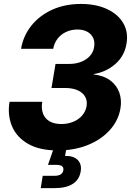

<svg xmlns="http://www.w3.org/2000/svg" viewBox="-20 -759 675 983"><path d="M275.9 11.2Q182.1 11.2 123.5 -22.7Q64.9 -56.6 41.3 -113.3Q17.6 -169.9 28.8 -237.8H196.3Q190.4 -202.6 200.4 -177Q210.4 -151.4 234.1 -137.7Q257.8 -124 293.5 -124Q327.1 -124 355 -135.5Q382.8 -147 400.9 -168Q418.9 -189 423.3 -215.8Q427.7 -243.7 415.5 -264.6Q403.3 -285.6 377 -297.1Q350.6 -308.6 312 -308.6H243.7L264.2 -431.6H332.5Q367.7 -431.6 395.3 -442.4Q422.9 -453.1 440.4 -472.7Q458 -492.2 461.9 -518.6Q466.3 -544.9 457 -564.9Q447.8 -585 427 -596.4Q406.2 -607.9 376.5 -607.9Q345.2 -607.9 318.8 -595.7Q292.5 -583.5 275.1 -561.3Q257.8 -539.1 252.4 -509.3H87.9Q99.1 -575.7 140.4 -627.4Q181.6 -679.2 246.8 -709Q312 -738.8 394.5 -738.8Q471.7 -738.8 527.8 -712.6Q584 -686.5 610.8 -640.9Q637.7 -595.2 627.9 -536.6Q617.7 -472.7 570.6 -431.4Q523.4 -390.1 460 -379.9L459.5 -377.9Q512.2 -371.6 544.9 -346.9Q577.6 -322.3 590.8 -285.2Q604 -248 596.7 -204.1Q586.4 -142.1 542.5 -93.3Q498.5 -44.4 429.7 -16.6Q360.8 11.2 275.9 11.2ZM188.5 204.1 198.7 141.1H258.3Q279.3 141.1 290.5 134Q301.8 127 304.2 112.8Q306.6 99.1 297.6 92Q288.6 85 267.6 85H225.6L262.2 -20.5H323.7L320.3 0L313 39.1Q357.9 38.6 378.7 60.8Q399.4 83 393.1 118.7Q386.2 161.1 352.3 182.6Q318.4 204.1 260.7 204.1Z"/></svg>

Font: Inter 28pt ExtraBold
Style: Italic
Weight: 800
Italic angle: -9.3988°
Designer: Rasmus Andersson
Foundry: rsms
Version: Version 4.001;git-66647c0bb